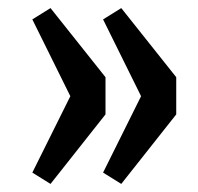

<svg xmlns="http://www.w3.org/2000/svg" viewBox="-20 -496 489 475"><path d="M60 -69 154 -258 60 -448 105 -476 241 -305V-213L105 -41ZM235 -69 329 -258 235 -448 280 -476 416 -305V-213L280 -41Z"/></svg>

Font: Voces
Style: Regular
Weight: 400
Designer: Ana Paula Megda, Pablo Ugerman
Foundry: Ana Paula Megda, Pablo Ugerman
Version: Version 1.100